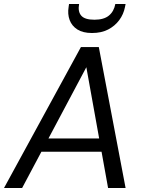

<svg xmlns="http://www.w3.org/2000/svg" viewBox="-34 -934 718 954"><path d="M-14 0 368 -700H457L590 0H503L395 -600L76 0ZM116 -180 150 -246H505L516 -180ZM423 -770Q378 -770 350.5 -787.5Q323 -805 312 -834.5Q301 -864 307 -900L309 -914H359Q352 -877 369.5 -856.5Q387 -836 435 -836Q482 -836 507 -856.5Q532 -877 539 -914H590L587 -899Q580 -863 558.5 -834Q537 -805 503.5 -787.5Q470 -770 423 -770Z"/></svg>

Font: DM Sans 20pt
Style: Italic
Weight: 400
Italic angle: -10°
Version: Version 4.004;gftools[0.9.30]